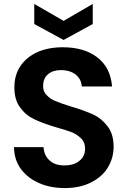

<svg xmlns="http://www.w3.org/2000/svg" viewBox="-20 -948 649 975"><path d="M310 7C310 7 310 7 310 7C361 7 406 -3 443 -22C480 -41 509 -66 528 -98C547 -130 557 -165 557 -202C557 -202 557 -202 557 -202C557 -245 547 -280 526 -307C505 -334 481 -354 452 -367C423 -380 386 -394 341 -407C341 -407 341 -407 341 -407C308 -417 282 -426 264 -434C245 -441 230 -451 218 -464C205 -476 199 -491 199 -510C199 -510 199 -510 199 -510C199 -537 207 -557 224 -571C240 -585 262 -592 289 -592C289 -592 289 -592 289 -592C320 -592 346 -584 365 -569C384 -553 394 -533 395 -509C395 -509 549 -509 549 -509C549 -509 549 -509 549 -509C544 -572 520 -621 475 -656C430 -691 371 -708 299 -708C299 -708 299 -708 299 -708C251 -708 208 -700 171 -684C134 -667 105 -644 84 -613C63 -582 53 -546 53 -505C53 -505 53 -505 53 -505C53 -461 63 -426 84 -400C104 -373 128 -354 157 -341C185 -328 222 -314 267 -301C267 -301 267 -301 267 -301C300 -292 327 -283 346 -276C365 -268 380 -257 393 -244C406 -231 412 -214 412 -193C412 -193 412 -193 412 -193C412 -168 403 -147 384 -132C365 -116 340 -108 307 -108C307 -108 307 -108 307 -108C275 -108 250 -116 232 -133C213 -150 203 -172 201 -201C201 -201 51 -201 51 -201C51 -201 51 -201 51 -201C52 -158 63 -121 86 -90C109 -59 140 -35 179 -18C218 -1 261 7 310 7ZM451 -928C451 -928 303 -842 303 -842C303 -842 154 -928 154 -928C154 -928 154 -826 154 -826C154 -826 303 -745 303 -745C303 -745 451 -826 451 -826C451 -826 451 -928 451 -928Z"/></svg>

Font: Girnar Poppins
Style: SemiBold
Weight: 500
Designer: Ninad Kale (Devanagari), Jonny Pinhorn (Latin)
Foundry: Indian Type Foundry
Version: ""